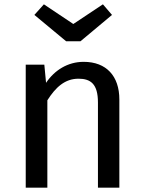

<svg xmlns="http://www.w3.org/2000/svg" viewBox="-20 -868 665 888"><path d="M352 -677 498 -799 456 -848 319 -757 183 -848 139 -799 286 -677ZM367 -582C293 -582 232 -543 193 -485L185 -569H99V0H199V-404C237 -464 280 -504 343 -504C399 -504 433 -480 433 -394V0H532V-408C532 -516 472 -582 367 -582Z"/></svg>

Font: Glow Sans SC Normal Medium
Style: Regular
Weight: 600
Designer: Ryoko NISHIZUKA (kana, bopomofo & ideographs); Paul D. Hunt (Latin, Greek & Cyrillic); Sandoll Communications, Soo-young
Version: Version 0.93